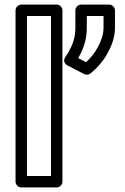

<svg xmlns="http://www.w3.org/2000/svg" viewBox="-20 -795 545 840"><path d="M203.1 -25H98V-725H203.1ZM228.1 25C238.8 25 253.1 15.1 253.1 0V-750C253.1 -760.7 243.2 -775 228.1 -775H73C62.3 -775 48 -765.1 48 -750V0C48 10.7 57.9 25 73 25ZM322 -540.8C343.1 -576.8 359.8 -618.3 359.8 -674V-725H433V-674C433 -642.5 421.5 -613.6 407.4 -587.4C394.8 -563.9 376.2 -541.1 356.6 -523ZM265.5 -544.8C253.8 -527 265.6 -513.6 274.9 -508.8L348.6 -470.8C356.3 -466.9 367.8 -467.1 375.8 -473.6C405.3 -497.4 432.6 -528.6 451.4 -563.6C467.3 -593.1 483 -630.2 483 -674V-750C483 -760.7 473.1 -775 458 -775H334.8C324.1 -775 309.8 -765.1 309.8 -750V-674C309.8 -618.4 290.5 -582.6 265.5 -544.8Z"/></svg>

Font: Asimov
Style: WidOu
Weight: 500
Designer: Google
Version: Version 2.000980; 2014